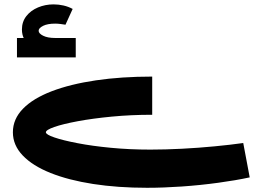

<svg xmlns="http://www.w3.org/2000/svg" viewBox="-20 -644 1233 894"><path d="M664.7 230.4Q528.1 230.4 413.8 212.7Q299.4 195 215.6 161.5Q131.7 128 85.9 80Q40 32 40 -28Q40 -89.6 87.1 -137.8Q134.1 -186 221 -219.2Q307.9 -252.4 426.5 -269.9Q545.1 -287.4 688.7 -287.4V-109.6Q590 -109.6 500.6 -101Q411.1 -92.4 341.9 -79.5Q272.7 -66.6 233.1 -52.8Q193.6 -39 193.6 -28Q193.6 -17.6 233.3 -4Q273 9.6 341.2 22.7Q409.4 35.9 496.7 44.2Q584 52.6 680.1 52.6Q749.4 52.6 827.1 48.6Q904.7 44.6 979.1 37.4Q1053.4 30.3 1112.6 21.9L1142.7 181.9Q1078.1 195.9 995.7 207.1Q913.3 218.4 827.1 224.4Q740.9 230.4 664.7 230.4ZM237.6 -402.3Q168.6 -402.3 125.4 -429.1Q82.1 -455.9 82.1 -506.7Q82.1 -542.7 102.7 -569Q123.3 -595.3 157 -609.4Q190.7 -623.6 229.3 -623.6Q253 -623.6 275.6 -618.4Q298.3 -613.3 318.3 -602.4L284.9 -528.9Q274 -530.9 260.9 -532.4Q247.9 -534 237 -534Q201.6 -534 180.7 -523.7Q159.9 -513.4 159.9 -500.6Q159.9 -488.3 180.7 -477.7Q201.6 -467.1 237.6 -467.1ZM59 -376.6V-467.1H332.7V-376.6Z"/></svg>

Font: Alexandria
Style: Regular
Weight: 400
Designer: Mohamed Gaber
Foundry: Kief Type Foundry
Version: Version 5.100